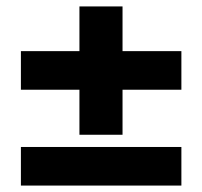

<svg xmlns="http://www.w3.org/2000/svg" viewBox="-20 -605 629 597"><path d="M544 -326H361V-186H227V-326H45V-446H227V-585H361V-446H544ZM544 -28H45V-148H544Z"/></svg>

Font: Hind Siliguri
Style: Bold
Weight: 700
Designer: Jyotish Sonowal
Foundry: Indian Type Foundry
Version: Version 1.001;PS 1.0;hotconv 1.0.86;makeotf.lib2.5.63406; tt